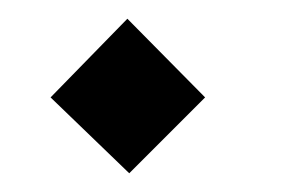

<svg xmlns="http://www.w3.org/2000/svg" viewBox="-20 -424 310 205"><path d="M118 -239 34 -320 116 -404 199 -320Z"/></svg>

Font: Narnoor SemiBold
Style: Regular
Weight: 600
Designer: S. Sridhar Murthy
Foundry: SIL International
Version: Version 3.000